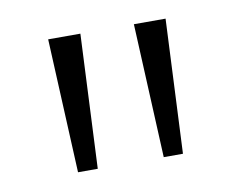

<svg xmlns="http://www.w3.org/2000/svg" viewBox="-43 -767 450 364"><g transform="rotate(-10 182.0 -585.0)"><path d="M131 -714 119 -456H81L69 -714ZM295 -714 283 -456H246L234 -714Z"/></g></svg>

Font: Noto Sans Thai Light
Style: Regular
Weight: 300
Designer: Monotype Design Team
Foundry: Monotype Imaging Inc.
Version: Version 2.001